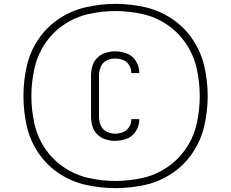

<svg xmlns="http://www.w3.org/2000/svg" viewBox="-20 -836 1192 991"><path d="M576 135Q653 135 728 118.5Q803 102 867.5 59Q932 16 975 -48.5Q1018 -113 1035 -188.5Q1052 -264 1052 -340Q1052 -417 1035 -492Q1018 -567 975 -631.5Q932 -696 867.5 -739Q803 -782 728 -799Q653 -816 576 -816Q500 -816 424.5 -799Q349 -782 284.5 -739Q220 -696 177 -631.5Q134 -567 117.5 -492Q101 -417 101 -340Q101 -264 117.5 -188.5Q134 -113 177 -48.5Q220 16 284.5 59Q349 102 424.5 118.5Q500 135 576 135ZM574 -109Q606 -109 635.5 -120.5Q665 -132 682 -160Q699 -188 699 -219V-221H658V-220Q658 -199 646.5 -180.5Q635 -162 615 -154Q595 -146 574 -146Q551 -146 530 -156.5Q509 -167 500 -189Q491 -211 491 -234V-446Q491 -469 500 -491Q509 -513 530 -523.5Q551 -534 574 -534Q595 -534 615 -526.5Q635 -519 646.5 -500Q658 -481 658 -460V-459H699V-461Q699 -492 682 -520Q665 -548 635.5 -559.5Q606 -571 574 -571Q549 -571 525 -563.5Q501 -556 482.5 -538Q464 -520 457 -495.5Q450 -471 450 -446V-234Q450 -209 457 -184.5Q464 -160 482.5 -142Q501 -124 525 -116.5Q549 -109 574 -109ZM576 98Q506 98 437 82.5Q368 67 309 27Q250 -13 211 -72Q172 -131 157 -200.5Q142 -270 142 -340Q142 -410 157 -479.5Q172 -549 211 -608.5Q250 -668 309 -708Q368 -748 437 -763.5Q506 -779 576 -779Q646 -779 715.5 -763.5Q785 -748 843.5 -708Q902 -668 941.5 -608.5Q981 -549 996 -479.5Q1011 -410 1011 -340Q1011 -270 996 -200.5Q981 -131 941.5 -72Q902 -13 843.5 27Q785 67 715.5 82.5Q646 98 576 98Z"/></svg>

Font: Iosevka Sparkle Extralight
Style: Regular
Weight: 200
Designer: Belleve Invis
Foundry: Belleve Invis
Version: Version 4.5.0; ttfautohint (v1.8.3)